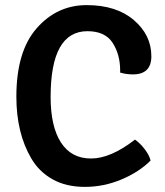

<svg xmlns="http://www.w3.org/2000/svg" viewBox="-20 -717 646 751"><path d="M450 -433Q450 -437 450 -441Q450 -504 420.5 -549.5Q391 -595 322 -595Q178 -595 178 -338Q178 -222 218.5 -159.5Q259 -97 336 -97Q413 -97 508 -171Q528 -157 546 -133.5Q564 -110 569 -89Q524 -44 455 -15Q386 14 312 14Q238 14 185 -16Q132 -46 102 -98Q44 -197 44 -339Q44 -516 123.5 -606.5Q203 -697 319 -697Q435 -697 503.5 -638.5Q572 -580 572 -497Q572 -426 500 -426Q474 -426 450 -433Z"/></svg>

Font: Signika Negative
Style: Semibold
Weight: 600
Designer: Anna Giedrys
Foundry: Anna Giedrys
Version: Version 1.001